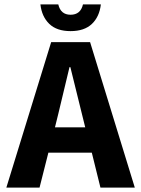

<svg xmlns="http://www.w3.org/2000/svg" viewBox="-20 -850 640 870"><path d="M163.1 -830.1H244.1Q254.9 -783.2 299.8 -783.2Q345.2 -783.2 356 -830.1H437Q430.7 -774.4 396.5 -741.7Q362.3 -709 299.8 -709Q237.3 -709 203.4 -741.7Q169.4 -774.4 163.1 -830.1ZM8.8 0 211.9 -659.2H388.2L590.8 0H435.1L396 -158.2H199.2L159.2 0ZM229 -272.9H366.2L351.1 -334Q314 -485.4 298.8 -545.9H294.9Q272 -447.8 244.1 -334Z"/></svg>

Font: Office Code Pro Bold
Style: Regular
Weight: 700
Designer: Nathan Rutzky & Paul D. Hunt
Foundry: Adobe Systems Incorporated
Version: Version 1.004;PS 001.004;hotconv 1.0.70;makeotf.lib2.5.58329